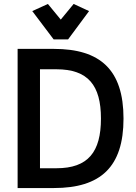

<svg xmlns="http://www.w3.org/2000/svg" viewBox="-20 -950 687 970"><path d="M251 -751H324L430 -894L352 -930L287 -851L222 -930L143 -894ZM252 -703H69V0H252C489 0 604 -107 604 -351C604 -598 486 -703 252 -703ZM182 -600H265C425 -600 490 -519 490 -351C490 -182 425 -100 265 -100H182Z"/></svg>

Font: Mint Spirit
Style: Bold
Weight: 700
Designer: HARENDAL Hirwen
Foundry: Arkandis Digital Foundry.
Version: Version 1.004;FFEdit